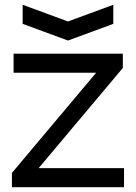

<svg xmlns="http://www.w3.org/2000/svg" viewBox="-20 -785 570 805"><path d="M30 0V-60L383 -480H37V-560H495V-500L142 -80H500V0ZM455 -765V-685L265 -615L75 -685V-765L265 -695Z"/></svg>

Font: Tektur
Style: Regular
Weight: 400
Designer: Adam Jagosz
Foundry: Adam Jagosz
Version: Version 1.005;gftools[0.9.30]